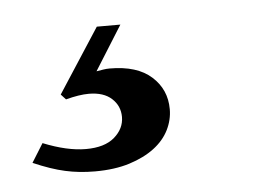

<svg xmlns="http://www.w3.org/2000/svg" viewBox="-30 -39 394 289"><g transform="rotate(-5 166.5 105.5)"><path d="M125 -2.9H160.6L118.7 64Q124 63 128.9 62.3Q133.8 61.5 138.7 61.5Q180.2 61.5 201.9 81.1Q223.6 100.6 223.6 130.4Q223.6 146.5 216.1 161.6Q208.5 176.8 193.4 188.2Q178.2 199.7 155.8 206.8Q133.3 213.9 103.5 213.9Q79.6 213.9 58.6 209.2Q37.6 204.6 10.7 192.9L28.3 164.6Q64.5 179.2 92.8 179.2Q121.1 179.2 136 166.3Q150.9 153.3 150.9 135.7Q150.9 119.1 138.7 107.9Q126.5 96.7 104 96.7Q89.8 96.7 69.3 102.1L62 94.2Z"/></g></svg>

Font: XB Kayhan
Style: Italic
Weight: 400
Italic angle: -12°
Designer: Behnam
Foundry: Irmug
Version: Version 7.300 2009